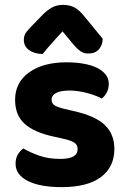

<svg xmlns="http://www.w3.org/2000/svg" viewBox="-20 -753 523 789"><path d="M233 16Q191 16 156.5 10Q122 4 97 -8Q72 -20 58 -38Q44 -56 44 -80Q44 -102 53 -117.5Q62 -133 76 -143Q105 -126 142 -113Q179 -100 228 -100Q299 -100 299 -140Q299 -157 286.5 -166Q274 -175 244 -182L204 -191Q122 -208 82 -243.5Q42 -279 42 -343Q42 -414 99.5 -455.5Q157 -497 254 -497Q290 -497 322 -491.5Q354 -486 377 -475Q400 -464 413.5 -447.5Q427 -431 427 -409Q427 -389 419 -373.5Q411 -358 398 -348Q390 -353 374.5 -359Q359 -365 341 -370Q323 -375 303 -378Q283 -381 266 -381Q231 -381 211.5 -371.5Q192 -362 192 -343Q192 -329 203 -321Q214 -313 243 -306L281 -297Q372 -277 411 -239Q450 -201 450 -141Q450 -67 395 -25.5Q340 16 233 16ZM237 -624Q224 -610 213.5 -598.5Q203 -587 193.5 -576Q184 -565 174.5 -554.5Q165 -544 155 -531Q120 -532 99 -547.5Q78 -563 78 -589Q78 -608 88 -621Q98 -634 118 -654L157 -694Q174 -711 193.5 -722Q213 -733 239 -733Q263 -733 283 -724Q303 -715 328 -684L402 -594Q402 -569 387 -551Q372 -533 342 -533Q324 -533 310 -543Q296 -553 282 -570Z"/></svg>

Font: Baloo 2 Latin
Style: Bold
Weight: 400
Designer: Sarang Kulkarni and Ek Type
Foundry: Ek Type
Version: Version 1.001